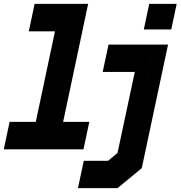

<svg xmlns="http://www.w3.org/2000/svg" viewBox="-54 -770 932 990"><path d="M-34.5 0 -4.5 -141.5H130.5L229.5 -608.5H94.5L124.5 -750H400.5L271.5 -141.5H406.5L376.5 0ZM43.5 -71H329H183.5L312.5 -679.5H172.5H312.5L183.5 -71H43.5ZM348 200 378 59H503.5L552 18.5L641 -399H475.5L505.5 -540H812.5L677 97L552 200ZM445 126.5H533.5L615 56.5L727 -470H561.5V-470.5H727L615 56.5L533.5 127H445ZM687.5 -618 715.5 -750H857L829 -618ZM771 -676H770.5L776 -700H776.5Z"/></svg>

Font: Tourney Black
Style: Italic
Weight: 900
Italic angle: -12°
Version: Version 1.015